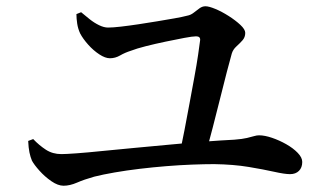

<svg xmlns="http://www.w3.org/2000/svg" viewBox="-20 -671 1040 613"><path d="M553 -180Q561 -214 569 -255.5Q577 -297 585 -340.5Q593 -384 600.5 -424.5Q608 -465 612.5 -496Q617 -527 619 -543Q620 -555 606 -555Q595 -555 568.5 -550Q542 -545 508.5 -538Q475 -531 445.5 -523.5Q416 -516 398 -509Q379 -503 363.5 -494Q348 -485 331 -485Q316 -485 297 -497.5Q278 -510 261.5 -528.5Q245 -547 236 -564Q229 -579 226.5 -595.5Q224 -612 224 -626L239 -632Q252 -621 266.5 -609.5Q281 -598 296.5 -590.5Q312 -583 325 -583Q340 -583 366 -586Q392 -589 422 -593.5Q452 -598 482 -603Q512 -608 537.5 -612.5Q563 -617 578 -621Q589 -623 598.5 -630.5Q608 -638 617 -644.5Q626 -651 636 -651Q647 -651 667.5 -642.5Q688 -634 710 -620Q732 -606 747.5 -591.5Q763 -577 763 -566Q763 -552 754 -542Q745 -532 734.5 -522.5Q724 -513 720 -500Q714 -479 704 -440.5Q694 -402 682.5 -355.5Q671 -309 659 -263Q647 -217 637 -182ZM183 -78Q165 -78 144 -92.5Q123 -107 106 -126Q89 -145 82 -158Q77 -170 74 -184.5Q71 -199 70 -221L86 -227Q105 -207 126.5 -193Q148 -179 176 -179Q190 -179 224.5 -181.5Q259 -184 307.5 -189Q356 -194 411.5 -199Q467 -204 524.5 -209.5Q582 -215 634.5 -219Q687 -223 728 -225Q754 -227 768.5 -230.5Q783 -234 791.5 -236.5Q800 -239 807 -239Q825 -239 848.5 -231Q872 -223 894 -210.5Q916 -198 930.5 -183Q945 -168 945 -154Q945 -136 934.5 -125.5Q924 -115 906 -115Q889 -115 855.5 -122.5Q822 -130 774 -138Q726 -146 664 -147Q634 -147 594 -145.5Q554 -144 511 -140.5Q468 -137 426 -132Q384 -127 346.5 -120.5Q309 -114 281 -107Q249 -98 226 -88Q203 -78 183 -78Z"/></svg>

Font: Noto Serif KR SemiBold
Style: Regular
Weight: 600
Designer: Ryoko NISHIZUKA 西塚涼子 (kana & ideographs); Frank Grießhammer (Latin, Greek & Cyrillic); Wenlong ZHANG 张文龙 (bopomofo); San
Foundry: Adobe
Version: Version 2.003-H1;hotconv 1.1.1;makeotfexe 2.6.0